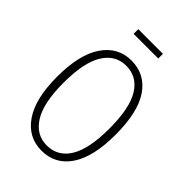

<svg xmlns="http://www.w3.org/2000/svg" viewBox="-247 -947 1062 1062"><g transform="rotate(45 284.0 -416.0)"><path d="M380.9 -806.2H188V-842.8H380.9ZM284.2 -693.8Q391.1 -693.8 451.7 -605.7Q512.2 -517.6 512.2 -340.8Q512.2 -168 451.9 -78.4Q391.6 11.2 284.2 11.2Q179.7 11.2 117.9 -78.4Q56.2 -168 56.2 -339.8Q56.2 -513.2 117.9 -603.5Q179.7 -693.8 284.2 -693.8ZM284.2 -652.8Q200.2 -652.8 152.6 -576.2Q105 -499.5 105 -339.8Q105 -183.1 153.1 -106.4Q201.2 -29.8 284.2 -29.8Q370.6 -29.8 417.2 -106Q463.9 -182.1 463.9 -340.8Q463.9 -501.5 416.7 -577.1Q369.6 -652.8 284.2 -652.8Z"/></g></svg>

Font: Fira Sans Compressed ExtraLight
Style: Regular
Weight: 250
Width: 1
Designer: Carrois Corporate & Edenspiekermann AG
Foundry: Carrois Corporate GbR & Edenspiekermann AG
Version: Version 4.203;PS 004.203;hotconv 1.0.88;makeotf.lib2.5.64775